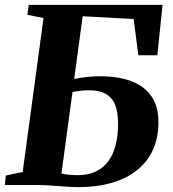

<svg xmlns="http://www.w3.org/2000/svg" viewBox="-23 -763 712 792"><path d="M298.5 9Q284.5 9 262.8 7.8Q241 6.5 216.8 4.5Q192.5 2.5 169.8 1.2Q147 0 130.5 0H-3L1 -39L70.5 -53.5L156.5 -688.5L90 -702L95.5 -743H647.5L626 -535H547.5L528.5 -684.5L318 -696L283 -437.5Q296.5 -440 314.8 -442.8Q333 -445.5 353 -447Q373 -448.5 390 -448.5Q465.5 -448.5 519.5 -427.8Q573.5 -407 602 -365.2Q630.5 -323.5 630.5 -259Q630.5 -195 608 -145.2Q585.5 -95.5 542.2 -61Q499 -26.5 437.5 -8.8Q376 9 298.5 9ZM297 -40.5Q352 -40.5 389.2 -65.2Q426.5 -90 445.2 -137.5Q464 -185 464 -253.5Q464 -298.5 452.5 -329Q441 -359.5 414.2 -375.2Q387.5 -391 341.5 -390.5Q324 -390.5 305.2 -388.2Q286.5 -386 276 -383.5L230.5 -47Q245 -44 261.8 -42.2Q278.5 -40.5 297 -40.5Z"/></svg>

Font: Merriweather 60pt ExtraBold
Style: Italic
Weight: 800
Italic angle: -7.8°
Version: Version 2.101